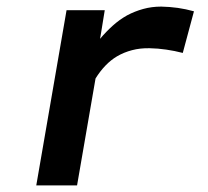

<svg xmlns="http://www.w3.org/2000/svg" viewBox="-20 -559 627 579"><path d="M466.3 -539.1Q437.5 -539.1 411.9 -532Q386.2 -524.9 363.3 -512.7Q339.8 -499.5 319.8 -481.4Q299.8 -463.4 281.7 -441.9L285.2 -462.4L295.9 -528.3H180.7L89.4 0H212.4L268.1 -322.3Q281.7 -344.2 297.9 -361.1Q314 -377.9 333 -389.2Q354 -401.4 378.2 -407.7Q402.3 -414.1 430.7 -413.6Q456.5 -413.1 481.4 -409.4Q506.3 -405.8 531.2 -399.4L564.9 -524.9Q540.5 -531.7 516.1 -535.2Q491.7 -538.6 466.3 -539.1Z"/></svg>

Font: Roboto Mono SemiBold
Style: Italic
Weight: 600
Italic angle: -10°
Monospace: yes
Designer: Google
Version: Version 3.000